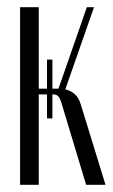

<svg xmlns="http://www.w3.org/2000/svg" viewBox="-20 -515 314 535"><path d="M151 -229Q146 -244 141 -248Q136 -252 129 -252H126V-185H111V-252H88V0H36V-495H88V-268H111V-349H126V-268H143L222 -495H242L162 -266Q176 -263 188 -253Q200 -243 206 -221L274 0H220Z"/></svg>

Font: Moniqa Cond Heading
Style: Regular
Weight: 400
Width: 3
Designer: Rajesh Rajput
Foundry: Rajesh Rajput
Version: Version 1.000